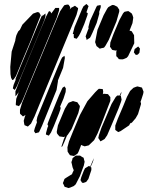

<svg xmlns="http://www.w3.org/2000/svg" viewBox="-20 -716 773 971"><path d="M406 -594 388 -552 379 -535 368 -520 361 -522 354 -524 353 -532V-543V-544H348L350 -552L357 -579L395 -670L402 -684L411 -691L417 -696L422 -691L428 -685L426 -680L419 -659L417 -654L424 -649L422 -639ZM367 -641 184 -199 155 -128 137 -91 121 -76 111 -80 104 -83 102 -92 100 -105 105 -124 109 -135 103 -131 96 -127 90 -133 82 -140 81 -145V-161L92 -197L120 -266L249 -576L284 -659L301 -684L306 -690L320 -693L327 -692L335 -680L333 -668L339 -676L354 -684L359 -687L368 -680L375 -675L374 -667ZM569 -608 530 -514 513 -484 506 -475 497 -473 495 -472V-473L489 -471L484 -470L477 -476L468 -483L461 -503L473 -565L504 -639L522 -672L528 -680L544 -689L549 -691L557 -690L573 -682L583 -667V-657ZM469 -600 448 -551 439 -532 435 -525 418 -514 417 -520 413 -532 417 -543 425 -565 428 -571 427 -579 435 -610 467 -680 471 -687 485 -690 490 -689 489 -678 481 -654H482V-646ZM267 -626 122 -277 100 -223 88 -196 76 -179 68 -182 60 -184V-192L62 -216L80 -264L74 -249L59 -229L58 -235V-254L88 -331L182 -558L214 -634L224 -653L228 -660L235 -657L240 -648L236 -639L241 -650L255 -669L260 -676H268H279V-664ZM659 -497 628 -432 621 -424 602 -416H590L581 -417L576 -424L568 -432V-437V-454L571 -462L567 -460L555 -462L547 -464L541 -473L536 -480L537 -486L538 -501L554 -544L584 -615L602 -648L609 -656L617 -658L629 -660L638 -654L647 -647L651 -637L654 -627L650 -599L635 -561H636L646 -558L652 -548L658 -538ZM72 -557 81 -566 93 -591 147 -647 169 -655 178 -653 186 -639 136 -512 99 -424 61 -332 49 -314 42 -311 36 -323 33 -341 32 -378 39 -455 58 -513 57 -512 58 -517 60 -527 63 -538ZM188 -574 137 -451 102 -367 66 -281 55 -261 45 -269 46 -274 49 -287 62 -319 56 -311 58 -316 63 -328 86 -385 168 -582 189 -631 195 -642 193 -634 210 -648V-634L205 -616ZM657 -451 661 -468 679 -481 688 -470 687 -464 685 -449 677 -440 667 -438ZM266 -261 193 -81 182 -57 177 -47 159 -42 152 -53 156 -68 167 -98 165 -106 169 -125 187 -169 272 -376 288 -413 294 -425 306 -434 308 -423 299 -373 273 -309V-304ZM678 -139 666 -118 648 -97 641 -92 640 -95 633 -82 590 -53 578 -48 571 -53 563 -59V-65V-81L576 -116L602 -177L622 -226L638 -256L655 -272L668 -277L675 -279L687 -276L698 -273L706 -252L704 -241L695 -213L690 -199L693 -197V-189ZM278 -142 253 -80 238 -46 227 -30 219 -33 212 -36 213 -44 220 -70 224 -79 220 -87 224 -99 237 -132 279 -235 296 -272 306 -279 313 -269 312 -251 301 -217 284 -177 287 -170 285 -162ZM502 -252 500 -239 504 -242 515 -241 526 -240 533 -231 538 -225V-206L491 -84L473 -40L456 -7L429 19L413 23L408 24L397 20L390 17L388 24L377 52L372 61L354 73L349 72L334 69L329 62L322 51L321 29L329 -1L350 -53L384 -134L422 -204L461 -249L474 -262L480 -267L494 -266L500 -265ZM579 -166 544 -83 522 -32 509 -13 499 -7 488 -1 482 -11 477 -18 480 -32 493 -70 544 -190 565 -225 573 -233H585L590 -244L594 -252L593 -242L588 -232H591L592 -227L595 -212L592 -201ZM376 -144 342 -63 321 -32 319 -31 305 3 296 23 291 28 292 21 303 -13 309 -26 303 -23 289 -25 281 -26 273 -35 268 -42 267 -50 273 -82 308 -166 323 -191 328 -197 344 -203 349 -205 363 -201 371 -199 379 -187 384 -180 383 -172ZM404 121 384 175 363 216 353 225 334 233 326 235 315 231 307 229 302 218 298 210 302 200 306 189 313 184 334 171 344 165 348 155 353 145 347 130 343 112 341 104 345 93 347 84 363 71H377H385L394 77L403 82L405 91L408 102ZM427 189 416 204 402 209 395 208 387 195 391 180 404 147 410 135 430 123 436 127 451 92 456 82 454 87 450 102 438 129 442 131V144Z"/></svg>

Font: Rubik Marker Hatch
Style: Regular
Weight: 400
Designer: Hubert and Fischer, NaN
Foundry: Hubert & Fischer, NaN
Version: Version 2.200